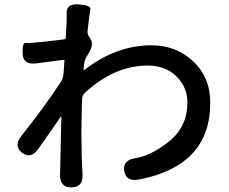

<svg xmlns="http://www.w3.org/2000/svg" viewBox="-20 -811 1040 873"><path d="M306 41Q252 43 253 -18L259 -279Q259 -284 256 -280L156 -136Q121 -86 81 -116Q40 -147 78 -194Q179 -321 255 -436Q267 -454 269 -476L273 -535Q273 -540 268 -539L146 -523Q85 -515 83 -566Q81 -617 96 -616Q111 -615 119 -616Q148 -618 177 -621L271 -632Q279 -633 279 -641L282 -692Q284 -720 283 -748Q280 -796 337 -791Q395 -787 391 -769.5Q387 -752 378 -670Q377 -653 388 -640Q411 -611 381 -566L376 -557Q364 -539 362 -517L360 -495Q360 -490 364 -493Q508 -605 668 -605Q780 -605 856 -534Q936 -461 936 -345Q937 -58 613 5Q554 17 545 -33Q537 -83 596 -92Q663 -102 741 -162Q833 -231 832 -347Q832 -411 787 -459Q736 -513 652 -513Q501 -513 366 -389Q353 -377 353 -360L351 -271Q350 -241 350 -211Q350 -103 355 -24V-21Q360 40 306 41Z"/></svg>

Font: Resource Han Rounded JP Medium
Style: Regular
Weight: 500
Designer: Cyano Hao (round all glyphs); Ryoko NISHIZUKA 西塚涼子 (kana, bopomofo & ideographs); Paul D. Hunt (Latin, Greek & Cyrillic)
Foundry: Cyano Hao
Version: 0.990